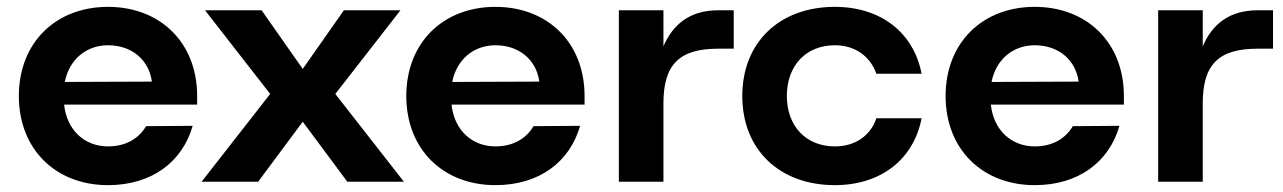

<svg xmlns="http://www.w3.org/2000/svg" viewBox="-20 -530 3743 560"><path d="M35 -250C35 -94 143 10 295 10C423 10 512 -58 542 -163L406 -162C385 -126 347 -103 295 -103C228 -103 175 -149 167 -225H555V-250C555 -406 447 -510 295 -510C143 -510 35 -406 35 -250ZM169 -291C182 -357 232 -398 295 -398C363 -398 414 -357 423 -292Z M1158 0 958 -256 1148 -500H983L863 -329L743 -500H578L768 -256L568 0H733L863 -175L993 0Z M1165 -250C1165 -94 1273 10 1425 10C1553 10 1642 -58 1672 -163L1536 -162C1515 -126 1477 -103 1425 -103C1358 -103 1305 -149 1297 -225H1685V-250C1685 -406 1577 -510 1425 -510C1273 -510 1165 -406 1165 -250ZM1299 -291C1312 -357 1362 -398 1425 -398C1493 -398 1544 -357 1553 -292Z M1785 0H1915V-228C1915 -342 1961 -388 2075 -388H2120V-500H2075C1995 -500 1944 -462 1915 -395V-500H1785Z M2668 -185H2536C2519 -134 2474 -103 2415 -103C2331 -103 2275 -162 2275 -250C2275 -339 2331 -398 2415 -398C2474 -398 2518 -366 2536 -315H2668C2645 -434 2550 -510 2415 -510C2253 -510 2145 -406 2145 -250C2145 -94 2253 10 2415 10C2550 10 2645 -66 2668 -185Z M2738 -250C2738 -94 2846 10 2998 10C3126 10 3215 -58 3245 -163L3109 -162C3088 -126 3050 -103 2998 -103C2931 -103 2878 -149 2870 -225H3258V-250C3258 -406 3150 -510 2998 -510C2846 -510 2738 -406 2738 -250ZM2872 -291C2885 -357 2935 -398 2998 -398C3066 -398 3117 -357 3126 -292Z M3358 0H3488V-228C3488 -342 3534 -388 3648 -388H3693V-500H3648C3568 -500 3517 -462 3488 -395V-500H3358Z"/></svg>

Font: Goli SemiBold
Style: Regular
Weight: 600
Designer: jaikishan Patel
Foundry: MagicType
Version: Version 1.000;Glyphs 3.2 (3242)